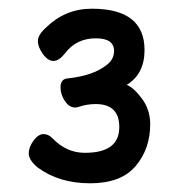

<svg xmlns="http://www.w3.org/2000/svg" viewBox="-20 -736 420 441"><path d="M67 -351Q46 -368 46 -384Q46 -398 57 -413Q68 -428 80 -428Q91 -428 100 -419Q132 -385 175 -385Q254 -385 254 -444Q254 -497 200 -497Q179 -497 159 -490L153 -489Q139 -489 129 -504Q119 -519 119 -535Q119 -555 136 -556Q193 -562 224 -586Q242 -599 242 -619Q242 -648 200 -648Q155 -648 129 -613Q115 -596 103 -596Q90 -596 78.5 -612Q67 -628 67 -642Q67 -656 86 -673Q130 -716 191 -716Q312 -716 312 -621Q312 -566 271 -541Q287 -535 306 -509.5Q325 -484 325 -451Q325 -394 291.5 -354.5Q258 -315 187 -315Q116 -315 67 -351Z"/></svg>

Font: LXGW WenKai Lite Medium
Style: Regular
Weight: 500
Designer: LXGW / Fontworks Inc.
Foundry: LXGW / Fontworks Inc.
Version: Version 1.511; March 25, 2025